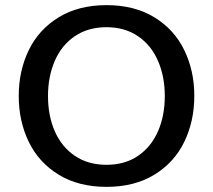

<svg xmlns="http://www.w3.org/2000/svg" viewBox="-20 -713 830 748"><path d="M53 -339Q53 -437 92 -517.5Q131 -598 208.5 -645.5Q286 -693 395 -693Q504 -693 581.5 -645.5Q659 -598 698 -517.5Q737 -437 737 -340Q737 -241 698 -160.5Q659 -80 581.5 -32.5Q504 15 395 15Q286 15 208.5 -32.5Q131 -80 92 -160.5Q53 -241 53 -339ZM622 -339Q622 -415 595.5 -476Q569 -537 517.5 -572Q466 -607 395 -607Q323 -607 271.5 -572Q220 -537 193.5 -476Q167 -415 167 -339Q167 -262 193.5 -201.5Q220 -141 271.5 -106Q323 -71 395 -71Q467 -71 518 -106Q569 -141 595.5 -201.5Q622 -262 622 -339Z"/></svg>

Font: Martel Sans SemiBold
Style: Regular
Weight: 600
Designer: Dan Reynolds and Mathieu Réguer
Foundry: Dan Reynolds and Mathieu Réguer
Version: Version 1.002; ttfautohint (v1.1) -l 5 -r 5 -G 72 -x 0 -D la